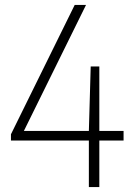

<svg xmlns="http://www.w3.org/2000/svg" viewBox="-20 -760 542 780"><path d="M24.5 -189V-214.5L283.5 -740H329.5L77 -228H341L348.5 -490H383.5V-228H482V-189H383.5V0H341V-189Z"/></svg>

Font: Encode Sans Cnd XLt
Style: Regular
Weight: 200
Width: 3
Designer: Multiple Designers
Foundry: Impallari Type
Version: Version 3.002; ttfautohint (v1.8.3) -l 8 -r 50 -G 200 -x 14 